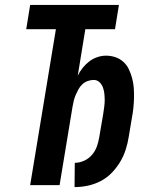

<svg xmlns="http://www.w3.org/2000/svg" viewBox="-20 -755 640 783"><path d="M284 8 285 -91Q304 -91 323 -99.5Q342 -108 355.5 -124Q369 -140 375.5 -159Q382 -178 385 -197L401 -291Q403 -305 405 -319Q407 -333 407 -346.5Q407 -360 405.5 -373.5Q404 -387 399.5 -399Q395 -411 385.5 -420Q376 -429 362 -429Q350 -429 337.5 -424.5Q325 -420 315.5 -411Q306 -402 300 -391Q294 -380 289 -368.5Q284 -357 281 -345Q278 -333 276 -321L223 0H103L208 -636H87L103 -735H465L449 -636H328L297 -446Q305 -463 317 -478Q329 -493 344 -504.5Q359 -516 377 -522Q395 -528 412 -528Q433 -528 451.5 -521.5Q470 -515 484 -502Q498 -489 506 -471.5Q514 -454 519 -435.5Q524 -417 525.5 -397Q527 -377 526.5 -356.5Q526 -336 524 -315.5Q522 -295 518 -275L505 -197Q501 -171 492.5 -144.5Q484 -118 469.5 -94Q455 -70 435 -49.5Q415 -29 389.5 -16Q364 -3 337 2.5Q310 8 284 8Z"/></svg>

Font: Iosevka XBd Ex Obl
Style: Regular
Weight: 800
Width: 7
Italic angle: -9°
Monospace: yes
Designer: Belleve Invis
Foundry: Belleve Invis
Version: Version 32.5.0; ttfautohint (v1.8.4)